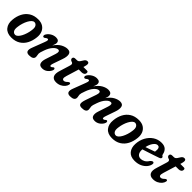

<svg xmlns="http://www.w3.org/2000/svg" viewBox="264 -1635 2755 2755"><g transform="rotate(45 1641.0 -258.0)"><path d="M280.5 -450Q340 -450 379.2 -424.5Q418.5 -399 436 -355Q453.5 -311 447.5 -255.5Q440 -180 408.8 -120Q377.5 -60 322 -25.5Q266.5 9 187 9Q99 9 54.8 -45Q10.5 -99 20 -186Q26.5 -259 57.2 -319Q88 -379 143.5 -414.5Q199 -450 280.5 -450ZM199.5 -58Q220.5 -58 240.2 -77Q260 -96 276.8 -127.5Q293.5 -159 305.2 -196.5Q317 -234 321.5 -270.5Q331.5 -330 313.5 -356.8Q295.5 -383.5 268 -383.5Q247 -383.5 227.2 -364.2Q207.5 -345 190.5 -313.5Q173.5 -282 161.8 -244.5Q150 -207 145.5 -170.5Q136 -110.5 153.2 -84.2Q170.5 -58 199.5 -58Z M513.5 -322Q499.5 -322.5 497 -337.8Q494.5 -353 506.5 -371.5Q528.5 -406.5 565.8 -427.2Q603 -448 642.5 -448Q706 -448 706 -395.5Q706 -382 700 -365.5Q694 -349 685 -327Q731 -393.5 781.8 -420.8Q832.5 -448 877 -448Q932.5 -448 942 -405Q951.5 -362 928 -296L878.5 -153.5Q858.5 -96 883.5 -96Q890.5 -96 898 -100Q905.5 -104 917 -115.5Q925 -123 932.5 -121Q942.5 -120 946.5 -106.8Q950.5 -93.5 939 -71Q917 -33 885.2 -12Q853.5 9 813.5 9Q761 9 748.8 -27.2Q736.5 -63.5 754.5 -118.5L805.5 -275Q829 -346.5 787 -346.5Q754.5 -346.5 716.5 -305.8Q678.5 -265 653 -192.5Q639 -153.5 634.2 -136Q629.5 -118.5 629.5 -105.5Q629.5 -90.5 633.2 -77.8Q637 -65 637 -48.5Q637 9 548.5 9Q458.5 9 505.5 -106L574 -285.5Q587.5 -320 586.5 -334.2Q585.5 -348.5 571.5 -348.5Q555.5 -348.5 533 -328.5Q523 -320 513.5 -322Z M1058.5 -355 1035.5 -363Q1014 -376.5 1014 -394.5Q1014 -427.5 1057 -427.5H1081Q1098 -427.5 1108 -432.8Q1118 -438 1130 -454L1160 -500.5Q1178.5 -525 1203.5 -525Q1234.5 -525 1234.5 -493.5Q1234.5 -484.5 1232.2 -471.5Q1230 -458.5 1224.5 -439.5L1219.5 -424.5H1292.5Q1315 -424.5 1315 -401Q1315 -378 1299 -365Q1283 -352 1256.5 -352H1197.5L1139 -160.5Q1126 -118.5 1132.8 -101.5Q1139.5 -84.5 1160.5 -84.5Q1184 -84.5 1213.5 -114.5Q1230 -129.5 1240.5 -128Q1258.5 -126.5 1254.5 -101.5Q1249.5 -75 1228 -49.5Q1206.5 -24 1172.5 -7.5Q1138.5 9 1095 9Q1036.5 9 1015.8 -31Q995 -71 1022.5 -152.5L1064 -287Q1074.5 -318.5 1073.5 -332.5Q1072.5 -346.5 1058.5 -355Z M1575 -106 1633.5 -275Q1658 -346.5 1615.5 -346.5Q1583.5 -346.5 1546.5 -305.8Q1509.5 -265 1484 -192.5Q1469.5 -153.5 1465 -136Q1460.5 -118.5 1460.5 -105.5Q1460.5 -90.5 1464.2 -77.8Q1468 -65 1468 -48.5Q1468 9 1379 9Q1289 9 1336.5 -106L1404.5 -285.5Q1418 -320 1417 -334.2Q1416 -348.5 1402 -348.5Q1386.5 -348.5 1362 -327Q1353 -320.5 1344 -322Q1330.5 -323 1327.8 -337.5Q1325 -352 1336 -369.5Q1358.5 -404 1396.2 -426Q1434 -448 1473.5 -448Q1536.5 -448 1536.5 -395.5Q1536.5 -382 1530.8 -365.5Q1525 -349 1516 -328Q1562 -393.5 1612 -420.8Q1662 -448 1705.5 -448Q1773 -448 1773 -389Q1773 -377 1768.5 -362.8Q1764 -348.5 1757 -331Q1802.5 -395 1851.8 -421.5Q1901 -448 1944.5 -448Q1999 -448 2008.5 -404.8Q2018 -361.5 1994.5 -296L1945 -153.5Q1925 -96 1950 -96Q1958 -96 1966 -100.2Q1974 -104.5 1986 -115.5Q1994.5 -122.5 2001.5 -121Q2011.5 -120 2015.2 -106.8Q2019 -93.5 2007.5 -71Q1988 -35.5 1954.5 -13.2Q1921 9 1880 9Q1827.5 9 1815.2 -27.2Q1803 -63.5 1821 -118.5L1872 -275Q1895.5 -346.5 1854.5 -346.5Q1822 -346.5 1785 -305.8Q1748 -265 1722.5 -192.5Q1708.5 -153.5 1703.8 -136Q1699 -118.5 1699 -105.5Q1699 -90.5 1702.8 -77.8Q1706.5 -65 1706.5 -48.5Q1706.5 9 1618 9Q1571.5 9 1563.5 -19Q1555.5 -47 1575 -106Z M2323.5 -450Q2383 -450 2422.2 -424.5Q2461.5 -399 2479 -355Q2496.5 -311 2490.5 -255.5Q2483 -180 2451.8 -120Q2420.5 -60 2365 -25.5Q2309.5 9 2230 9Q2142 9 2097.8 -45Q2053.5 -99 2063 -186Q2069.5 -259 2100.2 -319Q2131 -379 2186.5 -414.5Q2242 -450 2323.5 -450ZM2242.5 -58Q2263.5 -58 2283.2 -77Q2303 -96 2319.8 -127.5Q2336.5 -159 2348.2 -196.5Q2360 -234 2364.5 -270.5Q2374.5 -330 2356.5 -356.8Q2338.5 -383.5 2311 -383.5Q2290 -383.5 2270.2 -364.2Q2250.5 -345 2233.5 -313.5Q2216.5 -282 2204.8 -244.5Q2193 -207 2188.5 -170.5Q2179 -110.5 2196.2 -84.2Q2213.5 -58 2242.5 -58Z M2906.5 -138Q2901.5 -103.5 2874.2 -69.5Q2847 -35.5 2800.2 -13.2Q2753.5 9 2689.5 9Q2604.5 9 2563.8 -41Q2523 -91 2527 -170.5Q2531 -248.5 2565.2 -312Q2599.5 -375.5 2656 -412.8Q2712.5 -450 2783 -450Q2841.5 -450 2872.2 -421Q2903 -392 2911 -346Q2914 -334.5 2916.8 -330.2Q2919.5 -326 2925 -323Q2937.5 -318 2939 -305Q2940 -294 2932.2 -285Q2924.5 -276 2903 -269.5Q2870.5 -258 2825.8 -243Q2781 -228 2735.2 -213.2Q2689.5 -198.5 2653.5 -187V-186.5Q2649.5 -131.5 2670.5 -102.2Q2691.5 -73 2732.5 -73Q2761.5 -73 2792.8 -89.8Q2824 -106.5 2847.5 -144.5Q2875 -174.5 2892 -170Q2911 -165.5 2906.5 -138ZM2767 -386Q2735 -386 2705 -345.2Q2675 -304.5 2661.5 -241.5Q2695.5 -253 2735 -266.8Q2774.5 -280.5 2805 -292Q2808 -309.5 2808 -335Q2808 -358.5 2797.8 -372.2Q2787.5 -386 2767 -386Z M3025 -355 3002 -363Q2980.5 -376.5 2980.5 -394.5Q2980.5 -427.5 3023.5 -427.5H3047.5Q3064.5 -427.5 3074.5 -432.8Q3084.5 -438 3096.5 -454L3126.5 -500.5Q3145 -525 3170 -525Q3201 -525 3201 -493.5Q3201 -484.5 3198.8 -471.5Q3196.5 -458.5 3191 -439.5L3186 -424.5H3259Q3281.5 -424.5 3281.5 -401Q3281.5 -378 3265.5 -365Q3249.5 -352 3223 -352H3164L3105.5 -160.5Q3092.5 -118.5 3099.2 -101.5Q3106 -84.5 3127 -84.5Q3150.5 -84.5 3180 -114.5Q3196.5 -129.5 3207 -128Q3225 -126.5 3221 -101.5Q3216 -75 3194.5 -49.5Q3173 -24 3139 -7.5Q3105 9 3061.5 9Q3003 9 2982.2 -31Q2961.5 -71 2989 -152.5L3030.5 -287Q3041 -318.5 3040 -332.5Q3039 -346.5 3025 -355Z"/></g></svg>

Font: Fraunces 144pt S100 SemiBold
Style: Italic
Weight: 600
Italic angle: -16°
Version: Version 1.000; ttfautohint (v1.8.3)